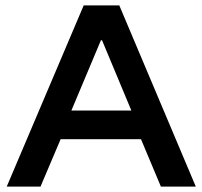

<svg xmlns="http://www.w3.org/2000/svg" viewBox="-20 -695 754 715"><path d="M5 0 291.7 -675H424.2L709.2 0H579.2L505 -176.7H205.8L130.8 0ZM245.8 -283.3H469.2L360 -545H355.8Z"/></svg>

Font: Funnel Display SemiBold
Style: Regular
Weight: 600
Designer: NORD ID, Kristian Moeller
Foundry: Dicotype
Version: Version 1.000